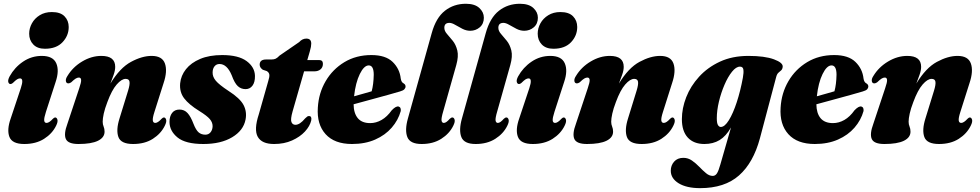

<svg xmlns="http://www.w3.org/2000/svg" viewBox="-20 -755 5207 1020"><path d="M218.5 -496Q178.5 -496 156.8 -518.8Q135 -541.5 135 -576Q135 -604.5 149.5 -631Q164 -657.5 191.2 -674.2Q218.5 -691 255.5 -691Q301 -691 323 -668.2Q345 -645.5 345 -611.5Q345 -565.5 312.2 -530.8Q279.5 -496 218.5 -496ZM224 -160.5Q213.5 -128 214.8 -115Q216 -102 227.5 -102Q241 -102 261 -124Q268 -131 273 -131Q281.5 -131 285 -119.5Q288.5 -108 278 -87Q257.5 -45 214.2 -17.5Q171 10 109 10Q44.5 10 30 -27.8Q15.5 -65.5 37 -126L90.5 -286.5Q108 -338.5 86.5 -338.5Q79 -338.5 70.8 -333.5Q62.5 -328.5 48 -314Q41 -308.5 36 -308.5Q27 -308.5 24 -319.2Q21 -330 31 -349Q57.5 -397 102.5 -427.5Q147.5 -458 202 -458Q261.5 -458 278.8 -419Q296 -380 275.5 -319.5Z M343.5 -312Q332 -312 330 -324Q328 -336 338 -351Q366.5 -398.5 416.2 -428.2Q466 -458 518.5 -458Q592 -458 592 -400Q592 -381 583.8 -357.8Q575.5 -334.5 566.5 -311Q617 -394.5 675.8 -426.2Q734.5 -458 785.5 -458Q842 -458 856.2 -417.5Q870.5 -377 849 -313.5L800.5 -160.5Q790 -128 791.8 -115Q793.5 -102 805 -102Q818.5 -102 838.5 -124Q845.5 -131 850.5 -131Q859 -131 862.5 -119.5Q866 -108 855.5 -87Q835 -45 792 -17.5Q749 10 687 10Q622.5 10 609 -27.2Q595.5 -64.5 615 -126L660.5 -273.5Q670.5 -306 668 -321Q665.5 -336 647.5 -336Q626 -336 600 -306.2Q574 -276.5 550.5 -213Q537 -178 531.2 -151.5Q525.5 -125 525.5 -108.5Q525.5 -94 530.5 -82.5Q535.5 -71 535.5 -55.5Q535.5 -24.5 500.5 -7.2Q465.5 10 397 10Q341.5 10 329.8 -16.8Q318 -43.5 338 -97L401 -286.5Q412 -318 411 -330.5Q410 -343 399 -343Q391.5 -343 382.5 -337.8Q373.5 -332.5 358 -317.5Q349.5 -312 343.5 -312Z M1071 -39.5Q1088 -39.5 1098.5 -52.2Q1109 -65 1109.5 -84.5Q1109.5 -105 1094.5 -122.5Q1079.5 -140 1038.5 -165.5Q983.5 -199.5 958.2 -232.8Q933 -266 937 -312Q941 -353.5 968 -387.5Q995 -421.5 1043.5 -442Q1092 -462.5 1160.5 -462.5Q1246.5 -462.5 1290 -430.5Q1333.5 -398.5 1334.5 -351.5Q1335 -318 1321.2 -299.8Q1307.5 -281.5 1284.5 -281.5Q1260.5 -281.5 1243.2 -297.5Q1226 -313.5 1211 -355Q1186 -415 1146 -415Q1129.5 -415 1119.5 -402.5Q1109.5 -390 1109.5 -369.5Q1109 -347 1126.5 -326Q1144 -305 1194 -272Q1255 -233 1273.8 -197.2Q1292.5 -161.5 1284.5 -120Q1273.5 -62 1213.5 -26Q1153.5 10 1060.5 10Q965.5 10 923 -24.8Q880.5 -59.5 880.5 -107.5Q880.5 -137 894.2 -155Q908 -173 933.5 -173Q959.5 -173 976.5 -154.2Q993.5 -135.5 1008 -97Q1021 -64 1035.2 -51.8Q1049.5 -39.5 1071 -39.5Z M1397 -377.5 1376 -384.5Q1359.5 -396 1359.5 -411.5Q1359.5 -439 1394 -439H1422Q1435.5 -439 1444.2 -443Q1453 -447 1465.5 -460L1569.5 -531.5Q1586 -550 1607.5 -550Q1633.5 -550 1633.5 -523.5Q1633.5 -516 1631.8 -506Q1630 -496 1625.5 -480.5L1612.5 -436H1675.5Q1695.5 -436 1695.5 -416Q1695.5 -397.5 1683 -386.8Q1670.5 -376 1650 -376H1595.5L1534.5 -163.5Q1522.5 -121.5 1528.2 -106.8Q1534 -92 1549.5 -92Q1573 -92 1601 -126Q1608.5 -133.5 1612.5 -136Q1616.5 -138.5 1621.5 -138.5Q1637.5 -138.5 1633.5 -115.5Q1626.5 -85 1600 -56.2Q1573.5 -27.5 1531.5 -8.8Q1489.5 10 1436 10Q1371 10 1349.5 -28Q1328 -66 1355 -148L1405 -324Q1412.5 -347 1410.8 -358.8Q1409 -370.5 1397 -377.5Z M2109 -165Q2095.5 -116.5 2061 -76.8Q2026.5 -37 1973 -13.5Q1919.5 10 1850 10Q1757 10 1709.8 -42.2Q1662.5 -94.5 1668.5 -183.5Q1673 -260.5 1710 -323.8Q1747 -387 1809.5 -424.8Q1872 -462.5 1953 -462.5Q2028.5 -462.5 2066 -426Q2103.5 -389.5 2109 -337.5Q2112 -317.5 2125 -311.5Q2134.5 -305.5 2134.5 -295.5Q2134.5 -287.5 2128.2 -280.8Q2122 -274 2104.5 -269Q2083.5 -262.5 2041.5 -251Q1999.5 -239.5 1950.2 -226Q1901 -212.5 1858.5 -201Q1859 -153.5 1880.8 -127.2Q1902.5 -101 1946.5 -101Q1978 -101 2007.2 -117.8Q2036.5 -134.5 2061 -169Q2084 -193 2098 -189Q2105.5 -186.5 2107.8 -179.8Q2110 -173 2109 -165ZM1939 -407.5Q1914 -407.5 1891.5 -361.8Q1869 -316 1861 -243.5Q1886 -250.5 1910.8 -257.5Q1935.5 -264.5 1954.5 -270Q1964.5 -306 1965.5 -358Q1965.5 -407.5 1939 -407.5Z M2455 -735Q2502 -735 2526.2 -712.8Q2550.5 -690.5 2550.5 -661Q2550.5 -628.5 2528.8 -610Q2507 -591.5 2478 -591.5Q2457 -591.5 2436.5 -602Q2416 -612.5 2398.2 -623Q2380.5 -633.5 2367.5 -633.5Q2340.5 -633.5 2340.5 -607.5Q2340.5 -590.5 2354.8 -574.5Q2369 -558.5 2385.5 -538Q2402 -517.5 2409.5 -486.8Q2417 -456 2404 -409.5L2335 -165Q2323.5 -126.5 2325.8 -114.2Q2328 -102 2338 -102Q2350.5 -102 2369 -123.5Q2377 -131 2383 -131Q2391.5 -131 2395 -119.5Q2398.5 -108 2388 -87Q2367.5 -45 2324.2 -17.5Q2281 10 2220 10Q2158.5 10 2144 -26.8Q2129.5 -63.5 2147 -125.5L2273.5 -579Q2296 -660.5 2343.5 -697.8Q2391 -735 2455 -735Z M2742 -735Q2789 -735 2813.2 -712.8Q2837.5 -690.5 2837.5 -661Q2837.5 -628.5 2815.8 -610Q2794 -591.5 2765 -591.5Q2744 -591.5 2723.5 -602Q2703 -612.5 2685.2 -623Q2667.5 -633.5 2654.5 -633.5Q2627.5 -633.5 2627.5 -607.5Q2627.5 -590.5 2641.8 -574.5Q2656 -558.5 2672.5 -538Q2689 -517.5 2696.5 -486.8Q2704 -456 2691 -409.5L2622 -165Q2610.5 -126.5 2612.8 -114.2Q2615 -102 2625 -102Q2637.5 -102 2656 -123.5Q2664 -131 2670 -131Q2678.5 -131 2682 -119.5Q2685.5 -108 2675 -87Q2654.5 -45 2611.2 -17.5Q2568 10 2507 10Q2445.5 10 2431 -26.8Q2416.5 -63.5 2434 -125.5L2560.5 -579Q2583 -660.5 2630.5 -697.8Q2678 -735 2742 -735Z M2920 -496Q2880 -496 2858.2 -518.8Q2836.5 -541.5 2836.5 -576Q2836.5 -604.5 2851 -631Q2865.5 -657.5 2892.8 -674.2Q2920 -691 2957 -691Q3002.5 -691 3024.5 -668.2Q3046.5 -645.5 3046.5 -611.5Q3046.5 -565.5 3013.8 -530.8Q2981 -496 2920 -496ZM2925.5 -160.5Q2915 -128 2916.2 -115Q2917.5 -102 2929 -102Q2942.5 -102 2962.5 -124Q2969.5 -131 2974.5 -131Q2983 -131 2986.5 -119.5Q2990 -108 2979.5 -87Q2959 -45 2915.8 -17.5Q2872.5 10 2810.5 10Q2746 10 2731.5 -27.8Q2717 -65.5 2738.5 -126L2792 -286.5Q2809.5 -338.5 2788 -338.5Q2780.5 -338.5 2772.2 -333.5Q2764 -328.5 2749.5 -314Q2742.5 -308.5 2737.5 -308.5Q2728.5 -308.5 2725.5 -319.2Q2722.5 -330 2732.5 -349Q2759 -397 2804 -427.5Q2849 -458 2903.5 -458Q2963 -458 2980.2 -419Q2997.5 -380 2977 -319.5Z M3045 -312Q3033.5 -312 3031.5 -324Q3029.5 -336 3039.5 -351Q3068 -398.5 3117.8 -428.2Q3167.5 -458 3220 -458Q3293.5 -458 3293.5 -400Q3293.5 -381 3285.2 -357.8Q3277 -334.5 3268 -311Q3318.5 -394.5 3377.2 -426.2Q3436 -458 3487 -458Q3543.5 -458 3557.8 -417.5Q3572 -377 3550.5 -313.5L3502 -160.5Q3491.5 -128 3493.2 -115Q3495 -102 3506.5 -102Q3520 -102 3540 -124Q3547 -131 3552 -131Q3560.5 -131 3564 -119.5Q3567.5 -108 3557 -87Q3536.5 -45 3493.5 -17.5Q3450.5 10 3388.5 10Q3324 10 3310.5 -27.2Q3297 -64.5 3316.5 -126L3362 -273.5Q3372 -306 3369.5 -321Q3367 -336 3349 -336Q3327.5 -336 3301.5 -306.2Q3275.5 -276.5 3252 -213Q3238.5 -178 3232.8 -151.5Q3227 -125 3227 -108.5Q3227 -94 3232 -82.5Q3237 -71 3237 -55.5Q3237 -24.5 3202 -7.2Q3167 10 3098.5 10Q3043 10 3031.2 -16.8Q3019.5 -43.5 3039.5 -97L3102.5 -286.5Q3113.5 -318 3112.5 -330.5Q3111.5 -343 3100.5 -343Q3093 -343 3084 -337.8Q3075 -332.5 3059.5 -317.5Q3051 -312 3045 -312Z M4017 -20Q3982 110 3905.8 177.2Q3829.5 244.5 3699.5 244.5Q3627.5 244.5 3585.5 218.8Q3543.5 193 3543.5 152Q3543.5 124 3561.2 103.8Q3579 83.5 3610.5 83.5Q3635.5 83.5 3656.2 98Q3677 112.5 3695.2 131.5Q3713.5 150.5 3730.8 165Q3748 179.5 3766.5 179.5Q3780 179.5 3788.8 166Q3797.5 152.5 3807 118.5L3863.5 -78Q3837 -31.5 3802.8 -10.8Q3768.5 10 3722 10Q3665.5 10 3634 -24Q3602.5 -58 3602.5 -122Q3602.5 -179.5 3625.5 -238.5Q3648.5 -297.5 3693.8 -347.2Q3739 -397 3804.8 -427.5Q3870.5 -458 3956 -458Q4042.5 -458 4091.8 -439.8Q4141 -421.5 4138 -399.5Q4136.5 -387 4129.8 -381.2Q4123 -375.5 4115.2 -368.5Q4107.5 -361.5 4103.5 -346ZM3788 -127Q3788 -100.5 3794.2 -90.5Q3800.5 -80.5 3809 -80.5Q3830 -80.5 3852.2 -116.5Q3874.5 -152.5 3894 -212Q3913.5 -271.5 3926.5 -342Q3931.5 -369.5 3929.2 -385.2Q3927 -401 3911 -401Q3890.5 -401 3868.8 -374Q3847 -347 3828.8 -304.5Q3810.5 -262 3799.2 -214.8Q3788 -167.5 3788 -127Z M4567.5 -165Q4554 -116.5 4519.5 -76.8Q4485 -37 4431.5 -13.5Q4378 10 4308.5 10Q4215.5 10 4168.2 -42.2Q4121 -94.5 4127 -183.5Q4131.5 -260.5 4168.5 -323.8Q4205.5 -387 4268 -424.8Q4330.5 -462.5 4411.5 -462.5Q4487 -462.5 4524.5 -426Q4562 -389.5 4567.5 -337.5Q4570.5 -317.5 4583.5 -311.5Q4593 -305.5 4593 -295.5Q4593 -287.5 4586.8 -280.8Q4580.5 -274 4563 -269Q4542 -262.5 4500 -251Q4458 -239.5 4408.8 -226Q4359.5 -212.5 4317 -201Q4317.5 -153.5 4339.2 -127.2Q4361 -101 4405 -101Q4436.5 -101 4465.8 -117.8Q4495 -134.5 4519.5 -169Q4542.5 -193 4556.5 -189Q4564 -186.5 4566.2 -179.8Q4568.5 -173 4567.5 -165ZM4397.5 -407.5Q4372.5 -407.5 4350 -361.8Q4327.5 -316 4319.5 -243.5Q4344.5 -250.5 4369.2 -257.5Q4394 -264.5 4413 -270Q4423 -306 4424 -358Q4424 -407.5 4397.5 -407.5Z M4625 -312Q4613.5 -312 4611.5 -324Q4609.5 -336 4619.5 -351Q4648 -398.5 4697.8 -428.2Q4747.5 -458 4800 -458Q4873.5 -458 4873.5 -400Q4873.5 -381 4865.2 -357.8Q4857 -334.5 4848 -311Q4898.5 -394.5 4957.2 -426.2Q5016 -458 5067 -458Q5123.5 -458 5137.8 -417.5Q5152 -377 5130.5 -313.5L5082 -160.5Q5071.5 -128 5073.2 -115Q5075 -102 5086.5 -102Q5100 -102 5120 -124Q5127 -131 5132 -131Q5140.5 -131 5144 -119.5Q5147.5 -108 5137 -87Q5116.5 -45 5073.5 -17.5Q5030.5 10 4968.5 10Q4904 10 4890.5 -27.2Q4877 -64.5 4896.5 -126L4942 -273.5Q4952 -306 4949.5 -321Q4947 -336 4929 -336Q4907.5 -336 4881.5 -306.2Q4855.5 -276.5 4832 -213Q4818.5 -178 4812.8 -151.5Q4807 -125 4807 -108.5Q4807 -94 4812 -82.5Q4817 -71 4817 -55.5Q4817 -24.5 4782 -7.2Q4747 10 4678.5 10Q4623 10 4611.2 -16.8Q4599.5 -43.5 4619.5 -97L4682.5 -286.5Q4693.5 -318 4692.5 -330.5Q4691.5 -343 4680.5 -343Q4673 -343 4664 -337.8Q4655 -332.5 4639.5 -317.5Q4631 -312 4625 -312Z"/></svg>

Font: Fraunces 144pt Soft Black
Style: Italic
Weight: 900
Italic angle: -16°
Version: Version 1.000;[b76b70a41]